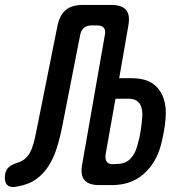

<svg xmlns="http://www.w3.org/2000/svg" viewBox="-121 -750 741 778"><path d="M204 -609 132 -242Q123 -195 110 -153Q97 -111 76.5 -78.5Q56 -46 25.5 -24Q-5 -2 -52 6Q-81 12 -93 -2Q-105 -16 -100 -46Q-96 -64 -84.5 -73.5Q-73 -83 -52 -90Q-28 -97 -14 -112Q0 -127 8 -148Q16 -169 21 -193.5Q26 -218 31 -242L112 -646Q121 -689 145.5 -709.5Q170 -730 214 -730H330Q373 -730 390 -709.5Q407 -689 399 -646L362 -433H415Q488 -433 522 -388.5Q556 -344 550 -271Q548 -244 543 -216.5Q538 -189 531 -162Q511 -88 460 -44Q409 0 333 0H281Q238 0 221 -20.5Q204 -41 212 -84L304 -609Q308 -628 299.5 -637.5Q291 -647 272 -647H250Q231 -647 219.5 -637.5Q208 -628 204 -609ZM307 -125Q304 -104 312.5 -93.5Q321 -83 341 -85L358 -86Q389 -87 408.5 -108Q428 -129 436 -162Q444 -189 448.5 -216.5Q453 -244 455 -271Q459 -306 446 -328Q433 -350 400 -350H347Z"/></svg>

Font: Maple Mono NL Medium
Style: Italic
Weight: 500
Italic angle: -10°
Monospace: yes
Designer: subframe7536
Version: Version 7.000